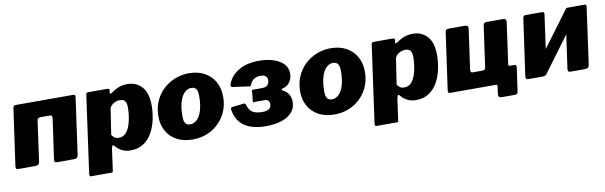

<svg xmlns="http://www.w3.org/2000/svg" viewBox="-47 -989 5051 1602"><g transform="rotate(-10 2478.5 -188.0)"><path d="M39 0Q24 0 19.5 -6Q15 -12 16 -25L84 -507Q87 -530 106 -530H596Q614 -530 611 -510L544 -29Q542 -13 533 -6.5Q524 0 507 0H366Q351 0 346.5 -6Q342 -12 343 -25L391 -363Q393 -377 390 -385.5Q387 -394 374 -394H299Q286 -394 276.5 -390Q267 -386 265 -373L217 -29Q213 0 180 0Z M622 165Q614 165 612 156.5Q610 148 612 137L702 -510Q704 -523 708 -526.5Q712 -530 728 -530H876Q890 -530 896 -527Q902 -524 900 -511L897 -490Q896 -484 903 -485.5Q910 -487 917 -492Q940 -508 960.5 -518.5Q981 -529 1003.5 -534.5Q1026 -540 1055 -540Q1129 -540 1176.5 -488Q1224 -436 1224 -329Q1224 -274 1212 -214.5Q1200 -155 1172.5 -104Q1145 -53 1099 -21.5Q1053 10 986 10Q949 10 917 -5Q885 -20 859 -51Q849 -63 843 -54Q837 -45 835 -30L810 151Q809 161 806 163Q803 165 794 165H622ZM908 -111Q945 -111 968 -136.5Q991 -162 1003.5 -200Q1016 -238 1021 -277.5Q1026 -317 1026 -345Q1026 -375 1019 -391Q1012 -407 999.5 -413Q987 -419 968 -419Q947 -419 927.5 -410Q908 -401 895.5 -387Q883 -373 881 -357L849 -146Q860 -128 873.5 -119.5Q887 -111 908 -111Z M1512 10Q1436 10 1380 -20Q1324 -50 1293.5 -104Q1263 -158 1263 -228Q1263 -298 1288 -355.5Q1313 -413 1356.5 -454Q1400 -495 1456.5 -517.5Q1513 -540 1575 -540Q1652 -540 1708 -509Q1764 -478 1794 -423.5Q1824 -369 1824 -298Q1824 -210 1783 -140Q1742 -70 1671.5 -30Q1601 10 1512 10ZM1515 -118Q1546 -118 1571.5 -142Q1597 -166 1612.5 -215Q1628 -264 1628 -339Q1628 -380 1615 -398Q1602 -416 1573 -416Q1543 -416 1517.5 -392Q1492 -368 1476.5 -318.5Q1461 -269 1461 -193Q1461 -153 1474 -135.5Q1487 -118 1515 -118Z M2136 7Q2067 7 2011 -10.5Q1955 -28 1918.5 -69Q1882 -110 1871 -180Q1867 -198 1888 -200L1984 -211Q1998 -211 2001 -196Q2013 -153 2041 -134Q2069 -115 2126 -115Q2167 -115 2184 -130.5Q2201 -146 2201 -172Q2200 -188 2190 -198.5Q2180 -209 2155 -209H2092Q2078 -210 2069.5 -208Q2061 -206 2060 -209L2068 -281Q2070 -295 2069.5 -303.5Q2069 -312 2072 -312H2159Q2180 -312 2193 -319.5Q2206 -327 2212.5 -340Q2219 -353 2218 -370Q2218 -391 2203.5 -403Q2189 -415 2162 -415Q2130 -415 2107.5 -402Q2085 -389 2072 -359Q2068 -341 2056 -344L1913 -364Q1900 -366 1900.5 -376Q1901 -386 1905 -395Q1931 -462 1999 -501.5Q2067 -541 2172 -541Q2231 -541 2284.5 -525.5Q2338 -510 2372.5 -477.5Q2407 -445 2408 -394Q2409 -353 2388 -321.5Q2367 -290 2326 -279Q2317 -277 2315 -272Q2313 -267 2322 -262Q2355 -246 2371 -219.5Q2387 -193 2388 -158Q2389 -105 2357 -68Q2325 -31 2267.5 -12Q2210 7 2136 7Z M2713 10Q2637 10 2581 -20Q2525 -50 2494.5 -104Q2464 -158 2464 -228Q2464 -298 2489 -355.5Q2514 -413 2557.5 -454Q2601 -495 2657.5 -517.5Q2714 -540 2776 -540Q2853 -540 2909 -509Q2965 -478 2995 -423.5Q3025 -369 3025 -298Q3025 -210 2984 -140Q2943 -70 2872.5 -30Q2802 10 2713 10ZM2716 -118Q2747 -118 2772.5 -142Q2798 -166 2813.5 -215Q2829 -264 2829 -339Q2829 -380 2816 -398Q2803 -416 2774 -416Q2744 -416 2718.5 -392Q2693 -368 2677.5 -318.5Q2662 -269 2662 -193Q2662 -153 2675 -135.5Q2688 -118 2716 -118Z M3040 165Q3032 165 3030 156.5Q3028 148 3030 137L3120 -510Q3122 -523 3126 -526.5Q3130 -530 3146 -530H3294Q3308 -530 3314 -527Q3320 -524 3318 -511L3315 -490Q3314 -484 3321 -485.5Q3328 -487 3335 -492Q3358 -508 3378.5 -518.5Q3399 -529 3421.5 -534.5Q3444 -540 3473 -540Q3547 -540 3594.5 -488Q3642 -436 3642 -329Q3642 -274 3630 -214.5Q3618 -155 3590.5 -104Q3563 -53 3517 -21.5Q3471 10 3404 10Q3367 10 3335 -5Q3303 -20 3277 -51Q3267 -63 3261 -54Q3255 -45 3253 -30L3228 151Q3227 161 3224 163Q3221 165 3212 165H3040ZM3326 -111Q3363 -111 3386 -136.5Q3409 -162 3421.5 -200Q3434 -238 3439 -277.5Q3444 -317 3444 -345Q3444 -375 3437 -391Q3430 -407 3417.5 -413Q3405 -419 3386 -419Q3365 -419 3345.5 -410Q3326 -401 3313.5 -387Q3301 -373 3299 -357L3267 -146Q3278 -128 3291.5 -119.5Q3305 -111 3326 -111Z M3694 0Q3675 0 3678 -23L3746 -505Q3748 -518 3754 -524Q3760 -530 3775 -530H3911Q3928 -530 3935 -523.5Q3942 -517 3940 -501L3893 -167Q3891 -154 3894 -145Q3897 -136 3910 -136H3985Q3999 -135 4008.5 -139.5Q4018 -144 4019 -157L4068 -505Q4070 -518 4076 -524Q4082 -530 4097 -530H4233Q4250 -530 4257 -523.5Q4264 -517 4262 -501L4195 -20Q4192 0 4174 0ZM4114 110Q4081 110 4085 81L4094 15Q4096 0 4080 0H4032L4051 -136H4208L4213 -151Q4211 -136 4227 -136H4263Q4282 -136 4279 -113L4251 85Q4250 98 4243.5 104Q4237 110 4221 110Z M4584 -510 4517 -29Q4513 0 4480 0H4359Q4344 0 4339.5 -6Q4335 -12 4336 -25L4404 -507Q4407 -530 4426 -530H4569Q4587 -530 4584 -510ZM4941 -510 4874 -29Q4872 -13 4863 -6.5Q4854 0 4837 0H4716Q4701 0 4696.5 -6Q4692 -12 4693 -25L4761 -507Q4764 -530 4783 -530H4926Q4944 -530 4941 -510ZM4766 -521 4840 -457 4508 -8 4434 -73Z"/></g></svg>

Font: Libre Franklin Black
Style: Italic
Weight: 900
Italic angle: -8°
Designer: Pablo Impallari, Rodrigo Fuenzalida, Nhung Nguyen
Foundry: Impallari Type
Version: Version 3.000